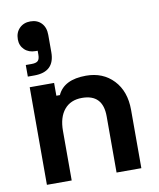

<svg xmlns="http://www.w3.org/2000/svg" viewBox="-90 -890 795 961"><g transform="rotate(-10 308.0 -410.0)"><path d="M196 0H70V-496H194V-431H212Q245 -504 357 -504Q443 -504 496.5 -447.5Q550 -391 550 -296V0H424V-286Q424 -398 318 -398Q260 -398 228 -359.5Q196 -321 196 -252ZM103 -550H70V-609H100Q123 -609 132 -618Q141 -627 141 -649V-669H130Q96 -669 74.5 -689.5Q53 -710 53 -742Q53 -777 74.5 -798.5Q96 -820 130 -820Q165 -820 186 -798Q207 -776 207 -738V-650Q207 -550 103 -550Z"/></g></svg>

Font: Rootstock Sans Headline
Style: Bold
Weight: 700
Designer: Florian Karsten
Foundry: Florian Karsten
Version: Version 2.000;FEAKit 1.0